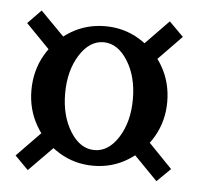

<svg xmlns="http://www.w3.org/2000/svg" viewBox="-39 -500 500 484"><g transform="rotate(5 211.5 -258.5)"><path d="M211.4 -81.5Q163.6 -81.5 124.5 -105.5Q85.4 -129.4 62.5 -169.4Q39.6 -209.5 39.6 -257.8Q39.6 -307.1 62.5 -347.2Q85.4 -387.2 124.5 -410.9Q163.6 -434.6 211.4 -434.6Q258.8 -434.6 297.9 -410.9Q336.9 -387.2 360.1 -347.2Q383.3 -307.1 383.3 -257.8Q383.3 -209.5 360.1 -169.4Q336.9 -129.4 297.9 -105.5Q258.8 -81.5 211.4 -81.5ZM47.9 -56.2 14.2 -90.3 101.1 -179.7 134.3 -144ZM373.5 -56.6 286.1 -146 319.8 -181.2 407.7 -90.3ZM210.9 -121.1Q246.6 -121.1 271.5 -160.6Q296.4 -200.2 296.4 -257.3Q296.4 -314.5 271.5 -354Q246.6 -393.6 210.9 -394Q174.8 -394 149.9 -354.2Q125 -314.5 125 -257.3Q125 -200.2 149.9 -160.6Q174.8 -121.1 210.9 -121.1ZM92.3 -345.2 14.2 -425.3 47.9 -460 127.4 -379.4ZM328.6 -342.8 292 -378.4 372.1 -460.9 408.2 -424.8Z"/></g></svg>

Font: Lateef Medium
Style: Regular
Weight: 500
Designer: SIL International
Foundry: SIL International
Version: Version 4.200